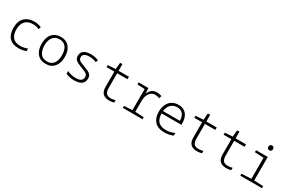

<svg xmlns="http://www.w3.org/2000/svg" viewBox="145 -2074 5110 3410"><g transform="rotate(30 2700.0 -368.5)"><path d="M345 10Q217 10 152.5 -61Q88 -132 88 -260Q88 -401 162 -471.5Q236 -542 359 -542Q400 -542 435.5 -534Q471 -526 503 -511L487 -462Q455 -477 423.5 -483.5Q392 -490 360 -490Q255 -490 201 -430Q147 -370 147 -262Q147 -159 196 -100Q245 -41 350 -41Q390 -41 429 -49.5Q468 -58 498 -71V-18Q470 -6 429 2Q388 10 345 10Z M901 10Q790 10 726.5 -63.5Q663 -137 663 -267Q663 -400 728 -471Q793 -542 902 -542Q1014 -542 1076 -468Q1138 -394 1138 -267Q1138 -138 1075 -64Q1012 10 901 10ZM900 -39Q992 -39 1035.5 -102Q1079 -165 1079 -267Q1079 -333 1060.5 -384Q1042 -435 1003 -464Q964 -493 902 -493Q814 -493 767.5 -433Q721 -373 721 -266Q721 -163 765.5 -101Q810 -39 900 -39Z M1485 10Q1434 10 1388.5 0Q1343 -10 1313 -25V-81Q1350 -63 1392.5 -51.5Q1435 -40 1487 -40Q1564 -40 1596.5 -65.5Q1629 -91 1629 -137Q1629 -169 1614 -187.5Q1599 -206 1568 -220Q1537 -234 1490 -252Q1443 -270 1406 -287Q1369 -304 1347.5 -331Q1326 -358 1326 -404Q1326 -472 1376 -507Q1426 -542 1518 -542Q1562 -542 1601 -533.5Q1640 -525 1677 -510L1658 -463Q1624 -478 1589 -485Q1554 -492 1518 -492Q1383 -492 1383 -405Q1383 -375 1398 -357Q1413 -339 1443.5 -325.5Q1474 -312 1519 -296Q1571 -277 1608.5 -259Q1646 -241 1667 -213.5Q1688 -186 1688 -140Q1688 -68 1637.5 -29Q1587 10 1485 10Z M2207 10Q2119 10 2074 -33.5Q2029 -77 2029 -172V-482H1870V-524L2028 -534L2040 -669H2087V-532H2300V-482H2087V-182Q2087 -111 2113.5 -75Q2140 -39 2210 -39Q2235 -39 2259.5 -43Q2284 -47 2303 -53V-5Q2283 1 2259.5 5.5Q2236 10 2207 10Z M2481 0V-41L2650 -50V-482L2498 -491V-532H2699L2705 -423H2708Q2728 -476 2767 -508.5Q2806 -541 2868 -541Q2898 -541 2924 -536Q2950 -531 2970 -524L2955 -471Q2937 -479 2914.5 -484Q2892 -489 2868 -489Q2817 -489 2781.5 -460.5Q2746 -432 2727 -383Q2708 -334 2708 -271V-50L2886 -41V0Z M3337 10Q3201 10 3134.5 -63.5Q3068 -137 3068 -260Q3068 -343 3096.5 -406.5Q3125 -470 3180.5 -506Q3236 -542 3316 -542Q3388 -542 3436 -510Q3484 -478 3508.5 -422Q3533 -366 3533 -292V-259H3127Q3128 -147 3181.5 -93.5Q3235 -40 3340 -40Q3386 -40 3428 -50.5Q3470 -61 3513 -80V-26Q3470 -7 3424.5 1.5Q3379 10 3337 10ZM3474 -307Q3473 -392 3433.5 -442.5Q3394 -493 3316 -493Q3238 -493 3188 -444.5Q3138 -396 3128 -307Z M4007 10Q3919 10 3874 -33.5Q3829 -77 3829 -172V-482H3670V-524L3828 -534L3840 -669H3887V-532H4100V-482H3887V-182Q3887 -111 3913.5 -75Q3940 -39 4010 -39Q4035 -39 4059.5 -43Q4084 -47 4103 -53V-5Q4083 1 4059.5 5.5Q4036 10 4007 10Z M4607 10Q4519 10 4474 -33.5Q4429 -77 4429 -172V-482H4270V-524L4428 -534L4440 -669H4487V-532H4700V-482H4487V-182Q4487 -111 4513.5 -75Q4540 -39 4610 -39Q4635 -39 4659.5 -43Q4684 -47 4703 -53V-5Q4683 1 4659.5 5.5Q4636 10 4607 10Z M5112 -647Q5090 -647 5077.5 -660Q5065 -673 5065 -697Q5065 -720 5077 -733.5Q5089 -747 5112 -747Q5134 -747 5146.5 -733.5Q5159 -720 5159 -697Q5159 -674 5147 -660.5Q5135 -647 5112 -647ZM4890 0V-41L5089 -50V-482L4907 -491V-532H5147V-50L5335 -41V0Z"/></g></svg>

Font: Noto Sans Mono Light
Style: Regular
Weight: 300
Designer: Monotype Design Team
Foundry: Monotype Imaging Inc.
Version: Version 2.014; ttfautohint (v1.8.4.7-5d5b)